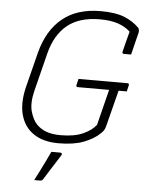

<svg xmlns="http://www.w3.org/2000/svg" viewBox="-62 -769 789 1050"><g transform="rotate(5 332.5 -244.0)"><path d="M359 -340H628Q638 -340 636 -329L628 -295H583Q569 -240 556 -189Q543 -138 532 -95Q528 -80 522 -71.5Q516 -63 505 -53Q473 -22 418 -1Q363 20 280 20Q197 20 144 -15.5Q91 -51 73 -116.5Q55 -182 77 -272L125 -462Q157 -587 237.5 -653.5Q318 -720 448 -720Q528 -720 576.5 -701Q625 -682 659 -648Q668 -639 664 -619Q656 -585 649 -559Q642 -533 634 -498H595Q584 -498 586 -509Q594 -541 600.5 -567Q607 -593 615 -622Q587 -648 546.5 -661.5Q506 -675 448 -675Q335 -675 269 -621Q203 -567 177 -464L125 -257Q107 -185 120.5 -139Q134 -93 157 -70Q179 -48 210.5 -36.5Q242 -25 289 -25Q363 -25 411 -46.5Q459 -68 482 -99Q496 -155 507 -199Q518 -243 531 -295H359Q353 -295 351.5 -298.5Q350 -302 351 -306Q353 -315 355 -323Q357 -331 359 -340ZM246 70H295Q301 70 303.5 74Q306 78 302 84Q284 113 271.5 132.5Q259 152 246.5 171.5Q234 191 215 222Q213 226 209 229Q205 232 198 232H166Q183 199 195.5 174Q208 149 220 124.5Q232 100 246 70Z"/></g></svg>

Font: Recursive Sn Lnr St Lt
Style: Italic
Weight: 300
Italic angle: -15°
Version: Version 1.079;hotconv 1.0.112;makeotfexe 2.5.65598; ttfautoh